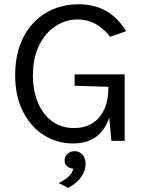

<svg xmlns="http://www.w3.org/2000/svg" viewBox="-20 -659 684 898"><path d="M322 12Q246.5 12 185 -27Q123.5 -66 87.2 -137.5Q51 -209 51 -307Q51 -388.5 74.5 -450.5Q98 -512.5 139 -554.5Q180 -596.5 233.2 -617.8Q286.5 -639 346 -639Q422.5 -639 477.2 -607.2Q532 -575.5 570 -513L496 -487Q463.5 -527 426 -547.5Q388.5 -568 343 -568Q287 -568 239.2 -536.5Q191.5 -505 162.8 -446.5Q134 -388 134 -307Q134 -235 157.2 -179.2Q180.5 -123.5 223.8 -91.8Q267 -60 327 -60Q373 -60 409 -80.8Q445 -101.5 466 -144.5Q487 -187.5 487 -253L329 -258V-311H563V0H501L491 -108Q449.5 12 322 12ZM298.5 219.5 254 197Q281 184 299 168.5Q317 153 323 130Q304.5 128.5 293.2 118Q282 107.5 282 91Q282 73 295.8 60.5Q309.5 48 329 48Q351.5 48 366 64.8Q380.5 81.5 380.5 107.5Q380 139.5 359 169.5Q338 199.5 298.5 219.5Z"/></svg>

Font: Betina Sans
Style: Regular
Weight: 400
Designer: Jonathan Pinhorn (font) & Cristiano Sobral (main changes)
Version: Version 2.001;April 28, 2021;FontCreator 13.0.0.2655 32-bit;